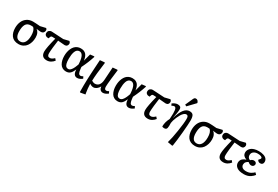

<svg xmlns="http://www.w3.org/2000/svg" viewBox="91 -2155 5414 3742"><g transform="rotate(30 2798.0 -283.5)"><path d="M567.9 -527.8Q591.8 -515.6 591.8 -483.9Q591.8 -452.6 571 -431.4Q550.3 -410.2 509.8 -410.2Q500 -410.2 460 -415Q419.9 -419.9 417 -419.9V-418Q447.3 -401.4 466.6 -360.8Q485.8 -320.3 485.8 -261.2Q485.8 -206.1 471.4 -157.2Q457 -108.4 429.2 -69.8Q401.4 -31.2 356.7 -8.5Q312 14.2 255.9 14.2Q201.2 14.2 159.9 -4.6Q118.7 -23.4 94 -57.1Q69.3 -90.8 57.1 -134Q44.9 -177.2 44.9 -229Q44.9 -309.1 72.5 -371.8Q100.1 -434.6 155.8 -471.7Q211.4 -508.8 287.1 -508.8Q314 -508.8 353.5 -506.3Q393.1 -503.9 419.4 -501.5L445.8 -499ZM393.1 -253.9Q393.1 -311 380.6 -352.5Q368.2 -394 336.9 -420.9Q331.1 -422.9 288.1 -422.9Q248 -422.9 220 -408.4Q191.9 -394 176 -366Q160.2 -337.9 153.1 -301.5Q146 -265.1 146 -216.8Q146 -45.9 262.2 -45.9Q325.2 -45.9 359.1 -99.9Q393.1 -153.8 393.1 -253.9Z M863.8 -129.9Q863.8 -93.3 877.4 -75.2Q891.1 -57.1 922.9 -57.1Q964.4 -57.1 1016.6 -107.9L1049.8 -69.8Q1020.5 -31.7 980.2 -8.8Q939.9 14.2 891.6 14.2Q766.6 14.2 766.6 -116.2Q766.6 -197.3 827.6 -436Q787.6 -439 761.7 -439Q745.6 -439 736.6 -432.1Q727.5 -425.3 721.7 -409.2L710.9 -377Q670.4 -374.5 645 -392.8Q619.6 -411.1 619.6 -442.9Q619.6 -481.9 642.8 -502.4Q666 -522.9 696.8 -522.9L966.8 -507.8L1087.9 -537.1Q1115.7 -516.1 1115.7 -487.8Q1115.7 -458 1097.7 -438.5Q1079.6 -418.9 1046.9 -418.9Q1035.6 -418.9 894.5 -431.2Q882.8 -357.9 873.3 -265.6Q863.8 -173.3 863.8 -129.9Z M1324.7 14.2Q1279.3 14.2 1244.1 -6.1Q1209 -26.4 1188.2 -61.5Q1167.5 -96.7 1157 -140.1Q1146.5 -183.6 1146.5 -233.9Q1146.5 -278.8 1154.3 -320.3Q1162.1 -361.8 1178.7 -398.9Q1195.3 -436 1219.7 -463.4Q1244.1 -490.7 1279.3 -506.8Q1314.5 -522.9 1356.4 -522.9Q1379.9 -522.9 1400.1 -519Q1420.4 -515.1 1441.9 -503.4Q1463.4 -491.7 1479.2 -472.9Q1495.1 -454.1 1507.3 -421.6Q1519.5 -389.2 1524.4 -346.2H1525.4Q1543 -404.8 1569.3 -508.8L1653.3 -518.1L1665.5 -511.2Q1616.7 -358.4 1544.4 -213.9L1547.4 -183.1Q1554.7 -109.9 1570.1 -82.5Q1585.4 -55.2 1615.7 -55.2Q1624.5 -55.2 1639.6 -61Q1654.8 -66.9 1667.5 -75.2L1689.5 -33.2Q1629.9 14.2 1577.6 14.2Q1486.8 14.2 1483.4 -121.1H1482.4Q1453.6 -52.2 1418.5 -19Q1383.3 14.2 1324.7 14.2ZM1338.4 -50.8Q1354.5 -50.8 1369.4 -58.1Q1384.3 -65.4 1396.7 -80.1Q1409.2 -94.7 1419.4 -110.1Q1429.7 -125.5 1439.9 -148.4Q1450.2 -171.4 1456.5 -188.2Q1462.9 -205.1 1471.7 -229L1469.7 -258.8Q1457 -460.9 1361.3 -460.9Q1329.6 -460.9 1307.1 -441.7Q1284.7 -422.4 1272.7 -388.4Q1260.7 -354.5 1255.6 -316.4Q1250.5 -278.3 1250.5 -232.9Q1250.5 -165.5 1261.2 -124.5Q1272 -83.5 1290.8 -67.1Q1309.6 -50.8 1338.4 -50.8Z M2157.2 14.2Q2116.2 14.2 2094 -12.7Q2071.8 -39.6 2070.3 -78.1H2069.3Q2046.4 -35.2 2012 -10.5Q1977.5 14.2 1942.4 14.2Q1917.5 14.2 1894.5 4.2Q1871.6 -5.9 1857.4 -18.1H1856.4Q1857.4 35.6 1863.5 93Q1869.6 150.4 1875.5 180.7L1881.3 210.9L1775.4 230L1763.2 223.1Q1763.2 207 1762.7 156.5Q1762.2 106 1762.2 78.1Q1762.2 18.6 1765.1 -59.6Q1768.1 -137.7 1770.8 -187.3Q1773.4 -236.8 1780.5 -352.3Q1787.6 -467.8 1790 -508.8L1889.2 -518.1L1901.4 -511.2Q1861.8 -222.2 1859.4 -86.9Q1872.6 -77.6 1894.3 -69.8Q1916 -62 1931.2 -62Q1989.7 -62 2022.2 -103.8Q2054.7 -145.5 2059.1 -225.1L2077.1 -508.8L2176.3 -518.1L2188.5 -511.2Q2177.7 -441.9 2163.1 -304.2Q2148.4 -166.5 2148.4 -124Q2148.4 -90.3 2158.9 -72.8Q2169.4 -55.2 2194.3 -55.2Q2216.8 -55.2 2248 -75.2L2269 -33.2Q2209 14.2 2157.2 14.2Z M2485.4 14.2Q2439.9 14.2 2404.8 -6.1Q2369.6 -26.4 2348.9 -61.5Q2328.1 -96.7 2317.6 -140.1Q2307.1 -183.6 2307.1 -233.9Q2307.1 -278.8 2314.9 -320.3Q2322.8 -361.8 2339.4 -398.9Q2356 -436 2380.4 -463.4Q2404.8 -490.7 2439.9 -506.8Q2475.1 -522.9 2517.1 -522.9Q2540.5 -522.9 2560.8 -519Q2581.1 -515.1 2602.5 -503.4Q2624 -491.7 2639.9 -472.9Q2655.8 -454.1 2668 -421.6Q2680.2 -389.2 2685.1 -346.2H2686Q2703.6 -404.8 2730 -508.8L2814 -518.1L2826.2 -511.2Q2777.3 -358.4 2705.1 -213.9L2708 -183.1Q2715.3 -109.9 2730.7 -82.5Q2746.1 -55.2 2776.4 -55.2Q2785.2 -55.2 2800.3 -61Q2815.4 -66.9 2828.1 -75.2L2850.1 -33.2Q2790.5 14.2 2738.3 14.2Q2647.5 14.2 2644 -121.1H2643.1Q2614.3 -52.2 2579.1 -19Q2543.9 14.2 2485.4 14.2ZM2499 -50.8Q2515.1 -50.8 2530 -58.1Q2544.9 -65.4 2557.4 -80.1Q2569.8 -94.7 2580.1 -110.1Q2590.3 -125.5 2600.6 -148.4Q2610.8 -171.4 2617.2 -188.2Q2623.5 -205.1 2632.3 -229L2630.4 -258.8Q2617.7 -460.9 2522 -460.9Q2490.2 -460.9 2467.8 -441.7Q2445.3 -422.4 2433.3 -388.4Q2421.4 -354.5 2416.3 -316.4Q2411.1 -278.3 2411.1 -232.9Q2411.1 -165.5 2421.9 -124.5Q2432.6 -83.5 2451.4 -67.1Q2470.2 -50.8 2499 -50.8Z M3137.7 -129.9Q3137.7 -93.3 3151.4 -75.2Q3165 -57.1 3196.8 -57.1Q3238.3 -57.1 3290.5 -107.9L3323.7 -69.8Q3294.4 -31.7 3254.2 -8.8Q3213.9 14.2 3165.5 14.2Q3040.5 14.2 3040.5 -116.2Q3040.5 -197.3 3101.6 -436Q3061.5 -439 3035.6 -439Q3019.5 -439 3010.5 -432.1Q3001.5 -425.3 2995.6 -409.2L2984.9 -377Q2944.3 -374.5 2918.9 -392.8Q2893.6 -411.1 2893.6 -442.9Q2893.6 -481.9 2916.7 -502.4Q2939.9 -522.9 2970.7 -522.9L3240.7 -507.8L3361.8 -537.1Q3389.6 -516.1 3389.6 -487.8Q3389.6 -458 3371.6 -438.5Q3353.5 -418.9 3320.8 -418.9Q3309.6 -418.9 3168.5 -431.2Q3156.7 -357.9 3147.2 -265.6Q3137.7 -173.3 3137.7 -129.9Z M3736.3 -753.9Q3746.1 -776.4 3757.3 -786.6Q3768.6 -796.9 3787.6 -796.9Q3812.5 -796.9 3826.7 -783.2Q3840.8 -769.5 3851.6 -744.1L3850.6 -730L3698.2 -570.8L3662.6 -589.8ZM3497.6 -457Q3473.1 -457 3442.4 -436L3420.4 -475.1Q3446.8 -497.6 3478.3 -510.3Q3509.8 -522.9 3537.6 -522.9Q3573.2 -522.9 3594.7 -507.8Q3616.2 -492.7 3616.2 -451.2Q3616.2 -383.8 3585.4 -250L3587.4 -249Q3630.4 -388.7 3682.9 -455.8Q3735.4 -522.9 3806.2 -522.9Q3866.2 -522.9 3887.7 -486.8Q3909.2 -450.7 3909.2 -375Q3909.2 -291.5 3891.1 -96.4Q3873 98.6 3852.5 223.1L3840.3 230L3736.3 211.9Q3767.6 105.5 3796.9 -80.6Q3826.2 -266.6 3826.2 -359.9Q3826.2 -403.3 3814.5 -420.2Q3802.7 -437 3778.3 -437Q3753.4 -437 3727.1 -413.6Q3700.7 -390.1 3679.4 -354.5Q3658.2 -318.8 3640.6 -277.8Q3623 -236.8 3612.3 -200.4Q3601.6 -164.1 3599.6 -141.1Q3601.1 -102.5 3600.3 -73.5Q3599.6 -44.4 3594.5 -24.9Q3589.4 -5.4 3575.4 4.4Q3561.5 14.2 3536.1 14.2Q3520.5 14.2 3506.6 10.3Q3492.7 6.3 3489.3 0Q3489.3 -97.7 3541.5 -195.8Q3547.4 -267.6 3547.4 -321.8Q3547.4 -364.7 3543 -393.6Q3538.6 -422.4 3530.8 -435.3Q3522.9 -448.2 3515.4 -452.6Q3507.8 -457 3497.6 -457Z M4539.1 -527.8Q4563 -515.6 4563 -483.9Q4563 -452.6 4542.2 -431.4Q4521.5 -410.2 4481 -410.2Q4471.2 -410.2 4431.2 -415Q4391.1 -419.9 4388.2 -419.9V-418Q4418.5 -401.4 4437.7 -360.8Q4457 -320.3 4457 -261.2Q4457 -206.1 4442.6 -157.2Q4428.2 -108.4 4400.4 -69.8Q4372.6 -31.2 4327.9 -8.5Q4283.2 14.2 4227.1 14.2Q4172.4 14.2 4131.1 -4.6Q4089.8 -23.4 4065.2 -57.1Q4040.5 -90.8 4028.3 -134Q4016.1 -177.2 4016.1 -229Q4016.1 -309.1 4043.7 -371.8Q4071.3 -434.6 4127 -471.7Q4182.6 -508.8 4258.3 -508.8Q4285.2 -508.8 4324.7 -506.3Q4364.3 -503.9 4390.6 -501.5L4417 -499ZM4364.3 -253.9Q4364.3 -311 4351.8 -352.5Q4339.4 -394 4308.1 -420.9Q4302.2 -422.9 4259.3 -422.9Q4219.2 -422.9 4191.2 -408.4Q4163.1 -394 4147.2 -366Q4131.3 -337.9 4124.3 -301.5Q4117.2 -265.1 4117.2 -216.8Q4117.2 -45.9 4233.4 -45.9Q4296.4 -45.9 4330.3 -99.9Q4364.3 -153.8 4364.3 -253.9Z M4835 -129.9Q4835 -93.3 4848.6 -75.2Q4862.3 -57.1 4894 -57.1Q4935.5 -57.1 4987.8 -107.9L5021 -69.8Q4991.7 -31.7 4951.4 -8.8Q4911.1 14.2 4862.8 14.2Q4737.8 14.2 4737.8 -116.2Q4737.8 -197.3 4798.8 -436Q4758.8 -439 4732.9 -439Q4716.8 -439 4707.8 -432.1Q4698.7 -425.3 4692.9 -409.2L4682.1 -377Q4641.6 -374.5 4616.2 -392.8Q4590.8 -411.1 4590.8 -442.9Q4590.8 -481.9 4614 -502.4Q4637.2 -522.9 4668 -522.9L4938 -507.8L5059.1 -537.1Q5086.9 -516.1 5086.9 -487.8Q5086.9 -458 5068.8 -438.5Q5050.8 -418.9 5018.1 -418.9Q5006.8 -418.9 4865.7 -431.2Q4854 -357.9 4844.5 -265.6Q4835 -173.3 4835 -129.9Z M5328.6 14.2Q5220.7 14.2 5168.7 -24.7Q5116.7 -63.5 5116.7 -125Q5116.7 -153.3 5127.2 -176.8Q5137.7 -200.2 5155 -215.6Q5172.4 -231 5191.4 -240.7Q5210.4 -250.5 5231 -255.9V-257.8Q5186 -273.4 5163.3 -300.3Q5140.6 -327.1 5140.6 -372.1Q5140.6 -397.9 5152.8 -423.3Q5165 -448.7 5189.7 -471.7Q5214.4 -494.6 5259 -508.8Q5303.7 -522.9 5361.8 -522.9Q5390.1 -522.9 5416.5 -519.5Q5442.9 -516.1 5470.5 -507.1Q5498 -498 5518.1 -484.4Q5538.1 -470.7 5551 -448Q5564 -425.3 5564 -396Q5564 -365.7 5547.4 -347.4Q5530.8 -329.1 5500.5 -329.1Q5453.6 -329.1 5433.6 -371.1Q5455.1 -394 5462.9 -405.5Q5470.7 -417 5470.7 -426.8Q5470.7 -445.8 5443.4 -458Q5416 -470.2 5367.7 -470.2Q5313 -470.2 5276.4 -443.1Q5239.7 -416 5239.7 -365.2Q5239.7 -339.4 5253.7 -315.7Q5267.6 -292 5298.8 -283.2Q5331.5 -316.9 5369.6 -316.9Q5398.4 -316.9 5415 -302.5Q5431.6 -288.1 5431.6 -265.1Q5431.6 -242.2 5414.3 -223.6Q5397 -205.1 5368.7 -205.1Q5329.6 -205.1 5295.9 -238.8Q5265.1 -228.5 5243.9 -203.1Q5222.7 -177.7 5222.7 -141.1Q5222.7 -111.8 5240 -92Q5257.3 -72.3 5281.5 -64.7Q5305.7 -57.1 5335 -57.1Q5366.7 -57.1 5393.8 -63.5Q5420.9 -69.8 5442.6 -82.3Q5464.4 -94.7 5477.5 -105Q5490.7 -115.2 5508.8 -131.8L5544.9 -94.2Q5532.2 -76.7 5515.6 -60.3Q5499 -43.9 5472.9 -25.9Q5446.8 -7.8 5409.2 3.2Q5371.6 14.2 5328.6 14.2Z"/></g></svg>

Font: Literata Book Medium
Style: Italic
Weight: 500
Italic angle: -3°
Designer: Latin by Veronika Burian and Jose Scaglione. Greek by Irene Vlachou. Cyrillic by Vera Evstafieva
Foundry: TypeTogether
Version: Version 1.003;PS 001.003;hotconv 1.0.88;makeotf.lib2.5.64775